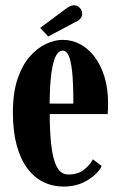

<svg xmlns="http://www.w3.org/2000/svg" viewBox="-20 -678 446 708"><path d="M214 10Q174 10 140 -6.8Q106 -23.5 80.8 -57.2Q55.5 -91 41.5 -142.5Q27.5 -194 27.5 -263.5Q27.5 -336 44.8 -387Q62 -438 90 -469.8Q118 -501.5 149.8 -516.2Q181.5 -531 211 -531Q246 -531 276.5 -514.5Q307 -498 329.8 -467.2Q352.5 -436.5 365.5 -393.8Q378.5 -351 378.5 -298Q378.5 -288 378.2 -277.8Q378 -267.5 377 -257.5H156V-296H250.5Q250.5 -373.5 245.8 -415.8Q241 -458 232.2 -474.8Q223.5 -491.5 211 -491.5Q198 -491.5 187.2 -474Q176.5 -456.5 169.8 -410.8Q163 -365 163 -278Q163 -212.5 166.8 -166.2Q170.5 -120 178.8 -90.8Q187 -61.5 200 -48Q213 -34.5 231.5 -34.5Q268.5 -34.5 290.8 -53Q313 -71.5 322.5 -90.5L355 -66Q342.5 -38.5 304 -14.2Q265.5 10 214 10ZM158 -543.5 128 -575 224 -646.5Q231.5 -652 238.5 -655.2Q245.5 -658.5 252 -658.5Q261.5 -658.5 268.5 -653.8Q275.5 -649 279.5 -642Q283 -635.5 283 -628Q283 -618.5 276.8 -610Q270.5 -601.5 256.5 -596Z"/></svg>

Font: Imbue Thin 10pt ExtraBold
Style: Regular
Weight: 800
Version: Version 1.102